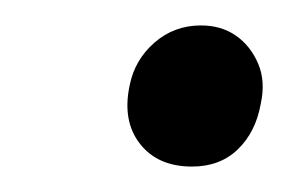

<svg xmlns="http://www.w3.org/2000/svg" viewBox="-20 -485 236 151"><path d="M131 -354Q104 -354 90 -372Q76 -390 82 -418Q86 -438 101.5 -451.5Q117 -465 138 -465Q154 -465 165.5 -457Q177 -449 183 -435Q189 -421 185 -403Q181 -381 167 -367.5Q153 -354 131 -354Z"/></svg>

Font: Vollkorn
Style: Italic
Weight: 400
Italic angle: -11°
Designer: Friedrich Althausen
Foundry: Friedrich Althausen
Version: Version 5.001